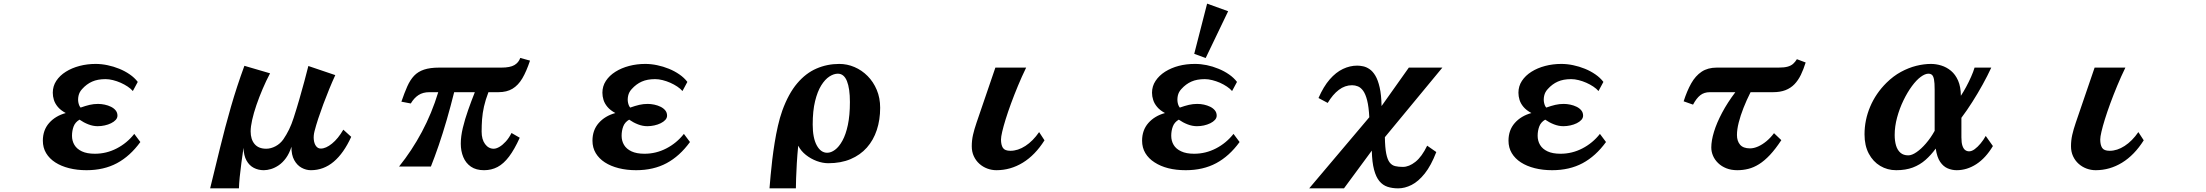

<svg xmlns="http://www.w3.org/2000/svg" viewBox="-20 -909 12040 1048"><path d="M502 -560.1Q533.7 -560.1 566.7 -553.2Q599.6 -546.4 630.9 -533.7Q662.1 -521 688.2 -502.9Q714.4 -484.9 731.9 -461.9L705.1 -412.1Q694.3 -424.8 676.8 -436.5Q659.2 -448.2 638.7 -457.3Q618.2 -466.3 596.7 -471.7Q575.2 -477.1 556.2 -477.1Q513.2 -477.1 482.9 -463.6Q452.6 -450.2 428.2 -422.9Q413.1 -406.7 408.7 -386.5Q404.3 -366.2 408 -348.6Q411.6 -331.1 419.9 -321.8Q447.3 -331.5 469.5 -336.7Q491.7 -341.8 515.1 -341.8Q532.7 -341.8 551.3 -337.9Q569.8 -334 585.7 -326.2Q601.6 -318.4 611.3 -306.4Q621.1 -294.4 621.1 -277.8Q621.1 -265.1 611.6 -254.6Q602.1 -244.1 586.2 -236.3Q570.3 -228.5 551.3 -224.4Q532.2 -220.2 513.2 -220.2Q487.8 -220.2 462.2 -230.2Q436.5 -240.2 414.1 -255.9Q390.6 -242.2 381.8 -218.8Q373 -195.3 373 -168Q373 -140.1 386.2 -117.9Q399.4 -95.7 427 -82.8Q454.6 -69.8 498 -69.8Q561 -69.8 617.2 -98.9Q673.3 -127.9 712.9 -178.2L746.1 -133.8Q689.9 -56.6 618.4 -18.3Q546.9 20 452.1 20Q400.9 20 357.2 9Q313.5 -2 281.5 -22.7Q249.5 -43.5 231.7 -73.2Q213.9 -103 213.9 -141.1Q213.9 -198.7 248 -237.5Q282.2 -276.4 338.9 -292Q311 -307.1 295.7 -325.4Q280.3 -343.8 274.2 -363.5Q268.1 -383.3 268.1 -402.8Q268.1 -438.5 287.1 -467.5Q306.2 -496.6 339.1 -517.3Q372.1 -538.1 414.1 -549.1Q456.1 -560.1 502 -560.1Z M1454.1 -508.8Q1432.6 -468.3 1413.6 -423.6Q1394.5 -378.9 1379.6 -335.4Q1364.7 -292 1356.4 -254.6Q1348.1 -217.3 1348.1 -191.9Q1348.1 -148.4 1369.6 -122.8Q1391.1 -97.2 1433.1 -97.2Q1458.5 -97.2 1484.1 -110.8Q1509.8 -124.5 1526.9 -148.9Q1543.9 -173.8 1557.9 -202.4Q1571.8 -231 1583 -266.1Q1599.1 -315.9 1613.8 -366.7Q1628.4 -417.5 1641.1 -464.4Q1653.8 -511.2 1663.1 -548.8L1810.1 -499Q1793.5 -462.9 1776.9 -422.4Q1760.3 -381.8 1744.9 -340.6Q1729.5 -299.3 1717 -261.5Q1704.6 -223.6 1696.8 -192.9Q1690.4 -168 1692.9 -146.2Q1695.3 -124.5 1705.3 -111.3Q1715.3 -98.1 1731 -98.1Q1758.8 -98.1 1792.2 -125.2Q1825.7 -152.3 1854 -201.2L1897 -162.1Q1856.4 -72.8 1801.5 -26.4Q1746.6 20 1676.8 20Q1650.9 20 1626.5 6.8Q1602.1 -6.3 1586.2 -34.7Q1570.3 -63 1570.8 -107.9Q1559.1 -71.3 1541 -46.4Q1522.9 -21.5 1501.7 -7.1Q1480.5 7.3 1459.2 13.7Q1438 20 1419.9 20Q1390.1 20 1365.5 7.3Q1340.8 -5.4 1325.7 -32.5Q1310.5 -59.6 1309.1 -102.1Q1303.2 -62 1297.6 -20Q1292 22 1288.3 58.6Q1284.7 95.2 1284.2 119.1H1127Q1154.3 7.8 1181.4 -103.3Q1208.5 -214.4 1240.5 -325.7Q1272.5 -437 1314 -549.8Z M2873 -578.1Q2853.5 -519.5 2831.1 -481.4Q2808.6 -443.4 2777.3 -424.6Q2746.1 -405.8 2700.2 -405.8H2646Q2629.9 -363.8 2621.8 -327.6Q2613.8 -291.5 2611.3 -258.3Q2608.9 -225.1 2608.9 -190.9Q2608.9 -147.9 2627.7 -122.6Q2646.5 -97.2 2674.8 -97.2Q2688.5 -97.2 2705.8 -107.2Q2723.1 -117.2 2740.7 -136.5Q2758.3 -155.8 2772 -183.1L2816.9 -157.2Q2788.1 -93.3 2758.5 -54.2Q2729 -15.1 2695.8 2.4Q2662.6 20 2622.1 20Q2578.6 20 2550.5 0.7Q2522.5 -18.6 2508.8 -51.5Q2495.1 -84.5 2495.1 -125Q2495.1 -164.1 2506.3 -211.2Q2517.6 -258.3 2535.2 -308.1Q2552.7 -357.9 2571.8 -405.8H2459Q2439.9 -329.1 2418.5 -255.1Q2397 -181.2 2374.8 -116.2Q2352.5 -51.3 2332 0H2158.2Q2228.5 -87.4 2282.7 -189Q2336.9 -290.5 2372.1 -405.8H2323.2Q2288.6 -405.8 2264.4 -390.1Q2240.2 -374.5 2222.2 -344.2L2170.9 -354Q2187.5 -402.3 2203.1 -437.5Q2218.8 -472.7 2240.2 -495.4Q2261.7 -518.1 2294.7 -529.1Q2327.6 -540 2377.9 -540H2716.8Q2764.2 -540 2787.6 -553.7Q2811 -567.4 2819.8 -592.8Z M3502 -560.1Q3533.7 -560.1 3566.7 -553.2Q3599.6 -546.4 3630.9 -533.7Q3662.1 -521 3688.2 -502.9Q3714.4 -484.9 3731.9 -461.9L3705.1 -412.1Q3694.3 -424.8 3676.8 -436.5Q3659.2 -448.2 3638.7 -457.3Q3618.2 -466.3 3596.7 -471.7Q3575.2 -477.1 3556.2 -477.1Q3513.2 -477.1 3482.9 -463.6Q3452.6 -450.2 3428.2 -422.9Q3413.1 -406.7 3408.7 -386.5Q3404.3 -366.2 3408 -348.6Q3411.6 -331.1 3419.9 -321.8Q3447.3 -331.5 3469.5 -336.7Q3491.7 -341.8 3515.1 -341.8Q3532.7 -341.8 3551.3 -337.9Q3569.8 -334 3585.7 -326.2Q3601.6 -318.4 3611.3 -306.4Q3621.1 -294.4 3621.1 -277.8Q3621.1 -265.1 3611.6 -254.6Q3602.1 -244.1 3586.2 -236.3Q3570.3 -228.5 3551.3 -224.4Q3532.2 -220.2 3513.2 -220.2Q3487.8 -220.2 3462.2 -230.2Q3436.5 -240.2 3414.1 -255.9Q3390.6 -242.2 3381.8 -218.8Q3373 -195.3 3373 -168Q3373 -140.1 3386.2 -117.9Q3399.4 -95.7 3427 -82.8Q3454.6 -69.8 3498 -69.8Q3561 -69.8 3617.2 -98.9Q3673.3 -127.9 3712.9 -178.2L3746.1 -133.8Q3689.9 -56.6 3618.4 -18.3Q3546.9 20 3452.1 20Q3400.9 20 3357.2 9Q3313.5 -2 3281.5 -22.7Q3249.5 -43.5 3231.7 -73.2Q3213.9 -103 3213.9 -141.1Q3213.9 -198.7 3248 -237.5Q3282.2 -276.4 3338.9 -292Q3311 -307.1 3295.7 -325.4Q3280.3 -343.8 3274.2 -363.5Q3268.1 -383.3 3268.1 -402.8Q3268.1 -438.5 3287.1 -467.5Q3306.2 -496.6 3339.1 -517.3Q3372.1 -538.1 3414.1 -549.1Q3456.1 -560.1 3502 -560.1Z M4561 -560.1Q4604 -560.1 4644 -543Q4684.1 -525.9 4715.6 -494.1Q4747.1 -462.4 4765.6 -418.5Q4784.2 -374.5 4784.2 -320.8Q4784.2 -254.9 4765.9 -199.5Q4747.6 -144 4711.7 -103.5Q4675.8 -63 4622.8 -40.5Q4569.8 -18.1 4501 -18.1Q4470.7 -18.1 4438.2 -30Q4405.8 -42 4378.7 -63.5Q4351.6 -85 4336.9 -113.8Q4332 -64.5 4329.3 -18.3Q4326.7 27.8 4325.4 64Q4324.2 100.1 4324.2 119.1H4180.2Q4182.6 88.4 4186.3 48.1Q4189.9 7.8 4195.3 -37.4Q4200.7 -82.5 4208.3 -129.6Q4215.8 -176.8 4226.1 -221.7Q4236.3 -266.6 4250 -305.2Q4283.7 -397.9 4331.1 -453.9Q4378.4 -509.8 4436.8 -534.9Q4495.1 -560.1 4561 -560.1ZM4553.2 -506.8Q4531.2 -506.8 4507.3 -491.5Q4483.4 -476.1 4462.6 -442.9Q4441.9 -409.7 4429 -356.9Q4416 -304.2 4416 -229Q4416 -156.2 4438 -115.7Q4460 -75.2 4495.1 -75.2Q4516.1 -75.2 4537.8 -91.3Q4559.6 -107.4 4578.1 -140.9Q4596.7 -174.3 4607.9 -226.8Q4619.1 -279.3 4619.1 -352.1Q4619.1 -426.3 4602.8 -466.6Q4586.4 -506.8 4553.2 -506.8Z M5581.1 -540Q5557.1 -490.7 5536.4 -440.7Q5515.6 -390.6 5498.5 -344Q5481.4 -297.4 5469.2 -258.1Q5457 -218.8 5450.4 -190.2Q5443.8 -161.6 5443.8 -147.9Q5443.8 -118.2 5454.1 -102.1Q5464.4 -85.9 5495.1 -85.9Q5536.1 -85.9 5577.1 -112.5Q5618.2 -139.2 5651.9 -188L5681.2 -143.1Q5629.9 -62 5562.7 -21Q5495.6 20 5418.9 20Q5393.1 20 5368.9 11Q5344.7 2 5325.7 -15.1Q5306.6 -32.2 5295.4 -56.4Q5284.2 -80.6 5284.2 -110.8Q5284.2 -142.6 5291 -172.9Q5297.9 -203.1 5310.1 -238.8L5413.1 -540Z M6683.6 -847.7 6561 -592.3 6498.5 -615.2 6568.8 -889.2ZM6502 -560.1Q6566.9 -560.1 6630.9 -533.7Q6662.1 -521 6688.2 -502.9Q6714.4 -484.9 6731.9 -461.9L6705.1 -412.1Q6694.3 -424.8 6676.8 -436.5Q6659.2 -448.2 6638.7 -457.5Q6618.2 -466.3 6596.7 -471.7Q6575.2 -477.1 6556.2 -477.1Q6513.2 -477.1 6482.9 -463.6Q6452.6 -450.2 6428.2 -422.9Q6413.1 -406.7 6408.9 -386.5Q6404.8 -366.2 6408.2 -348.6Q6411.6 -331.5 6419.9 -321.8Q6447.3 -331.5 6469.5 -336.7Q6491.7 -341.8 6515.1 -341.8Q6553.2 -341.8 6585.9 -326.2Q6601.6 -318.4 6611.3 -306.4Q6621.1 -294.4 6621.1 -277.8Q6621.1 -265.1 6611.6 -254.6Q6602.1 -244.1 6586.4 -236.3Q6552.7 -220.2 6513.2 -220.2Q6487.8 -220.2 6462.2 -230.2Q6436.5 -240.2 6414.1 -255.9Q6390.6 -242.2 6381.8 -218.8Q6373 -195.3 6373 -168Q6373 -140.1 6386.2 -117.9Q6399.4 -95.7 6427.2 -83Q6454.6 -69.8 6498 -69.8Q6561 -69.8 6617.2 -98.9Q6673.3 -127.9 6712.9 -178.2L6746.1 -133.8Q6689.9 -56.6 6618.4 -18.3Q6546.9 20 6452.1 20Q6347.2 20 6281.7 -22.9Q6249.5 -43.5 6231.7 -73.2Q6213.9 -103 6213.9 -141.1Q6213.9 -198.7 6248 -237.5Q6282.2 -276.4 6338.9 -292Q6311 -307.1 6295.7 -325.7Q6280.3 -344.2 6274.4 -363.8Q6268.1 -382.8 6268.1 -402.8Q6268.1 -438.5 6287.4 -467.5Q6306.6 -496.6 6339.4 -517.6Q6407.7 -560.1 6502 -560.1Z M7388.2 -550.8Q7402.8 -550.8 7420.4 -547.1Q7438 -543.5 7455.3 -531.7Q7472.7 -520 7487.1 -496.1Q7501.5 -472.2 7510.7 -431.6Q7520 -391.1 7521 -330.1L7669.9 -540H7853L7539.1 -160.2Q7540 -103 7546.6 -70.3Q7553.2 -37.6 7565.4 -22Q7577.6 -6.3 7595.7 -2.2Q7613.8 2 7637.2 2Q7670.9 2 7705.8 -25.6Q7740.7 -53.2 7770 -113.8L7819.8 -79.1Q7791.5 -5.4 7756.8 38.1Q7722.2 81.5 7685.1 100.3Q7647.9 119.1 7611.8 119.1Q7579.6 119.1 7553.7 110.6Q7527.8 102.1 7509.3 79.8Q7490.7 57.6 7480 17.1Q7469.2 -23.4 7467.8 -86.9L7315.9 119.1H7126L7454.1 -269Q7451.2 -326.2 7442.4 -360.8Q7433.6 -395.5 7420.7 -413.3Q7407.7 -431.2 7392.1 -437.5Q7376.5 -443.8 7359.9 -443.8Q7321.3 -443.8 7287.8 -418.5Q7254.4 -393.1 7227.1 -347.2L7176.8 -374Q7204.1 -436.5 7238 -475.6Q7272 -514.6 7310.3 -532.7Q7348.6 -550.8 7388.2 -550.8Z M8502 -560.1Q8533.7 -560.1 8566.7 -553.2Q8599.6 -546.4 8630.9 -533.7Q8662.1 -521 8688.2 -502.9Q8714.4 -484.9 8731.9 -461.9L8705.1 -412.1Q8694.3 -424.8 8676.8 -436.5Q8659.2 -448.2 8638.7 -457.3Q8618.2 -466.3 8596.7 -471.7Q8575.2 -477.1 8556.2 -477.1Q8513.2 -477.1 8482.9 -463.6Q8452.6 -450.2 8428.2 -422.9Q8413.1 -406.7 8408.7 -386.5Q8404.3 -366.2 8408 -348.6Q8411.6 -331.1 8419.9 -321.8Q8447.3 -331.5 8469.5 -336.7Q8491.7 -341.8 8515.1 -341.8Q8532.7 -341.8 8551.3 -337.9Q8569.8 -334 8585.7 -326.2Q8601.6 -318.4 8611.3 -306.4Q8621.1 -294.4 8621.1 -277.8Q8621.1 -265.1 8611.6 -254.6Q8602.1 -244.1 8586.2 -236.3Q8570.3 -228.5 8551.3 -224.4Q8532.2 -220.2 8513.2 -220.2Q8487.8 -220.2 8462.2 -230.2Q8436.5 -240.2 8414.1 -255.9Q8390.6 -242.2 8381.8 -218.8Q8373 -195.3 8373 -168Q8373 -140.1 8386.2 -117.9Q8399.4 -95.7 8427 -82.8Q8454.6 -69.8 8498 -69.8Q8561 -69.8 8617.2 -98.9Q8673.3 -127.9 8712.9 -178.2L8746.1 -133.8Q8689.9 -56.6 8618.4 -18.3Q8546.9 20 8452.1 20Q8400.9 20 8357.2 9Q8313.5 -2 8281.5 -22.7Q8249.5 -43.5 8231.7 -73.2Q8213.9 -103 8213.9 -141.1Q8213.9 -198.7 8248 -237.5Q8282.2 -276.4 8338.9 -292Q8311 -307.1 8295.7 -325.4Q8280.3 -343.8 8274.2 -363.5Q8268.1 -383.3 8268.1 -402.8Q8268.1 -438.5 8287.1 -467.5Q8306.2 -496.6 8339.1 -517.3Q8372.1 -538.1 8414.1 -549.1Q8456.1 -560.1 8502 -560.1Z M9835.9 -567.9Q9824.2 -530.3 9809.6 -500.2Q9794.9 -470.2 9774.7 -449.2Q9754.4 -428.2 9725.8 -417Q9697.3 -405.8 9657.2 -405.8H9535.2Q9513.2 -362.3 9496.6 -320.1Q9480 -277.8 9470.5 -240.2Q9460.9 -202.6 9460.9 -171.9Q9460.9 -139.2 9478 -119.1Q9495.1 -99.1 9532.2 -99.1Q9553.2 -99.1 9576.7 -109.6Q9600.1 -120.1 9622.6 -138.9Q9645 -157.7 9663.1 -182.1L9703.1 -144Q9670.9 -95.2 9640.9 -63.2Q9610.8 -31.2 9581.5 -12.9Q9552.2 5.4 9522.9 12.7Q9493.7 20 9462.9 20Q9429.2 20 9402.8 9.5Q9376.5 -1 9358.2 -18.8Q9339.8 -36.6 9330.3 -58.6Q9320.8 -80.6 9320.8 -104Q9320.8 -141.6 9335.7 -190.2Q9350.6 -238.8 9379.9 -293.9Q9409.2 -349.1 9452.1 -405.8H9313Q9281.7 -405.8 9260.7 -389.2Q9239.7 -372.6 9221.2 -337.9L9169.9 -356Q9188 -412.6 9211.2 -453.9Q9234.4 -495.1 9268.1 -517.6Q9301.8 -540 9351.1 -540H9688Q9719.2 -540 9737.5 -545.2Q9755.9 -550.3 9767.3 -560.5Q9778.8 -570.8 9788.1 -585.9Z M10520 -560.1Q10547.9 -560.1 10576.4 -551.3Q10605 -542.5 10629.2 -522.5Q10653.3 -502.4 10668 -469Q10682.6 -435.5 10683.1 -386.2Q10696.8 -406.7 10711.7 -434.3Q10726.6 -461.9 10739 -490Q10751.5 -518.1 10757.8 -540H10849.1Q10828.6 -495.6 10802 -447.5Q10775.4 -399.4 10745.8 -352.8Q10716.3 -306.2 10686 -266.1V-159.2Q10686 -129.9 10691.7 -113.3Q10697.3 -96.7 10706.8 -89.8Q10716.3 -83 10728 -83Q10742.7 -83 10758.8 -95Q10774.9 -106.9 10790.8 -126Q10806.6 -145 10818.8 -167L10857.9 -111.8Q10818.4 -45.9 10767.3 -12.9Q10716.3 20 10660.2 20Q10634.8 20 10611.1 10Q10587.4 0 10570.1 -25.4Q10552.7 -50.8 10545.9 -98.1Q10520 -62.5 10489.7 -35.9Q10459.5 -9.3 10420.7 5.4Q10381.8 20 10330.1 20Q10282.2 20 10242.9 -3.4Q10203.6 -26.9 10180.4 -70.6Q10157.2 -114.3 10157.2 -175.8Q10157.2 -253.9 10188 -326.7Q10218.8 -399.4 10276.9 -457Q10314.5 -494.1 10356 -516.6Q10397.5 -539.1 10439.2 -549.6Q10481 -560.1 10520 -560.1ZM10505.9 -506.8Q10487.8 -506.8 10464.4 -489.7Q10440.9 -472.7 10416 -439Q10391.1 -405.3 10369.6 -360.8Q10348.1 -316.4 10335 -267.8Q10321.8 -219.2 10321.8 -171.9Q10321.8 -139.6 10329.3 -114.5Q10336.9 -89.4 10353.3 -75.2Q10369.6 -61 10396 -61Q10415.5 -61 10440.9 -78.4Q10466.3 -95.7 10492.4 -126Q10518.6 -156.2 10540 -194.8V-419.9Q10540 -457 10536.4 -475.6Q10532.7 -494.1 10525.1 -500.5Q10517.6 -506.8 10505.9 -506.8Z M11581.1 -540Q11557.1 -490.7 11536.4 -440.7Q11515.6 -390.6 11498.5 -344Q11481.4 -297.4 11469.2 -258.1Q11457 -218.8 11450.4 -190.2Q11443.8 -161.6 11443.8 -147.9Q11443.8 -118.2 11454.1 -102.1Q11464.4 -85.9 11495.1 -85.9Q11536.1 -85.9 11577.1 -112.5Q11618.2 -139.2 11651.9 -188L11681.2 -143.1Q11629.9 -62 11562.7 -21Q11495.6 20 11418.9 20Q11393.1 20 11368.9 11Q11344.7 2 11325.7 -15.1Q11306.6 -32.2 11295.4 -56.4Q11284.2 -80.6 11284.2 -110.8Q11284.2 -142.6 11291 -172.9Q11297.9 -203.1 11310.1 -238.8L11413.1 -540Z"/></svg>

Font: BIZ UDMincho
Style: Bold
Weight: 700
Monospace: yes
Designer: TypeBank Co., Ltd.
Foundry: Morisawa Inc.
Version: Version 1.06